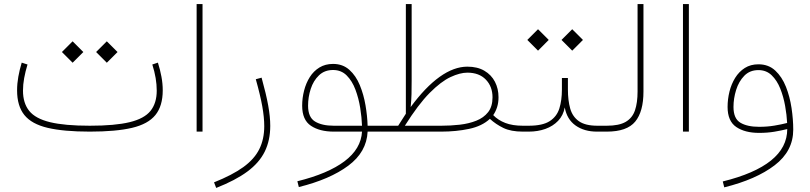

<svg xmlns="http://www.w3.org/2000/svg" viewBox="-20 -654 4026 954"><path d="M764.6 -342.8 736.8 -333.5Q748 -298.3 753.4 -266.1Q758.8 -233.9 758.8 -203.6Q758.8 -141.6 727.8 -103Q696.8 -64.5 624 -46.9Q551.3 -29.3 426.3 -29.3Q301.3 -29.3 228.8 -46.9Q156.2 -64.5 125.2 -103Q94.2 -141.6 94.2 -203.6Q94.2 -233.9 100.1 -266.1Q106 -298.3 116.7 -333.5L87.9 -342.8Q77.1 -307.1 71 -272.7Q64.9 -238.3 64.9 -205.1Q64.9 -127.4 101.1 -82.5Q137.2 -37.6 216.8 -18.8Q296.4 0 426.3 0Q556.6 0 636.2 -18.8Q715.8 -37.6 752.2 -82.5Q788.6 -127.4 788.6 -205.1Q788.6 -238.3 782.2 -272.7Q775.9 -307.1 764.6 -342.8ZM457.5 -395.5 510.7 -342.3 564 -395.5 510.7 -448.7ZM287.6 -395.5 340.8 -342.3 394 -395.5 340.8 -448.7Z M986.3 0V-633.8H957V0Z M1251 -260.3Q1273.4 -180.7 1283.2 -125.7Q1293 -70.8 1293 -26.9Q1293 37.6 1268.3 87.2Q1243.7 136.7 1189 176.3Q1134.3 215.8 1043.5 252L1054.2 279.8Q1149.9 242.2 1209 198.5Q1268.1 154.8 1295.4 99.4Q1322.8 43.9 1322.8 -28.8Q1322.8 -73.7 1312.7 -129.6Q1302.7 -185.5 1279.8 -268.1Z M1778.8 -29.3Q1743.2 -29.3 1708 -29.3Q1672.9 -29.3 1638.2 -29.3Q1579.6 -29.3 1545.2 -50.3Q1510.7 -71.3 1510.7 -128.9Q1510.7 -171.4 1523.9 -212.2Q1537.1 -252.9 1564.7 -279.5Q1592.3 -306.2 1634.8 -306.2Q1675.8 -306.2 1702.9 -278.8Q1730 -251.5 1746.1 -208.5Q1762.2 -165.5 1769.8 -117.9Q1777.3 -70.3 1778.8 -29.3ZM1778.8 0Q1773.9 85.4 1691.9 147.2Q1609.9 209 1457.5 246.6L1464.8 275.4Q1619.1 237.3 1710.4 169.4Q1801.8 101.6 1806.6 0H1868.7V-29.3H1806.6Q1805.2 -77.6 1796.1 -130.9Q1787.1 -184.1 1767.8 -231Q1748.5 -277.8 1715.8 -307.1Q1683.1 -336.4 1634.8 -336.4Q1596.2 -336.4 1567.1 -318.6Q1538.1 -300.8 1519.3 -271Q1500.5 -241.2 1491 -204.1Q1481.4 -167 1481.4 -128.9Q1481.4 -58.1 1524.9 -29.1Q1568.4 0 1638.2 0Q1672.9 0 1708 0Q1743.2 0 1778.8 0Z M1871.1 0H2172.4Q2246.6 0 2311 -13.7Q2375.5 -27.3 2414.1 -63.5Q2443.4 -36.6 2481 -18.3Q2518.6 0 2577.6 0H2578.1V-29.3H2577.6Q2526.4 -29.3 2490.5 -43.2Q2454.6 -57.1 2430.7 -82Q2442.9 -99.6 2450 -121.8Q2457 -144 2457 -170.9Q2457 -213.4 2439.2 -247.8Q2421.4 -282.2 2386.7 -302.5Q2352.1 -322.8 2302.2 -322.8Q2235.4 -322.8 2164.3 -272Q2093.3 -221.2 2020.5 -122.1Q2023.9 -155.8 2024.7 -186.5Q2025.4 -217.3 2025.4 -253.9V-633.8H1996.6V-88.9Q1987.3 -74.2 1977.8 -59.6Q1968.3 -44.9 1958.5 -29.3H1871.1Q1864.7 -29.3 1863 -25.1Q1861.3 -21 1861.3 -14.6Q1861.3 -8.3 1863 -4.2Q1864.7 0 1871.1 0ZM1991.7 -29.3Q2058.6 -135.7 2115.2 -192.6Q2171.9 -249.5 2218.8 -271.2Q2265.6 -293 2302.2 -293Q2360.8 -293 2394 -258.5Q2427.2 -224.1 2427.2 -170.4Q2427.2 -124.5 2405.3 -96.7Q2383.3 -68.8 2346.4 -54.2Q2309.6 -39.6 2264.4 -34.4Q2219.2 -29.3 2172.9 -29.3Z M2801.8 -209V-266.6H2772V-209Q2772 -155.8 2759.3 -115.2Q2746.6 -74.7 2711.2 -52Q2675.8 -29.3 2607.4 -29.3H2578.1Q2571.8 -29.3 2570.1 -25.1Q2568.4 -21 2568.4 -14.6Q2568.4 -8.3 2570.1 -4.2Q2571.8 0 2578.1 0H2607.4Q2651.9 0 2689.7 -13.4Q2727.5 -26.9 2753.2 -53.7Q2778.8 -80.6 2786.1 -120.1Q2796.9 -61 2839.8 -30.5Q2882.8 0 2946.3 0H2995.1V-29.3H2948.2Q2888.2 -29.3 2856.4 -51.8Q2824.7 -74.2 2813.2 -114.7Q2801.8 -155.3 2801.8 -209ZM2770 -455.6 2823.2 -402.3 2876.5 -455.6 2823.2 -508.8ZM2600.1 -455.6 2653.3 -402.3 2706.5 -455.6 2653.3 -508.8Z M2995.1 -29.3Q2989.7 -29.3 2987.5 -24.7Q2985.4 -20 2985.4 -14.6Q2985.4 -9.3 2987.5 -4.6Q2989.7 0 2995.1 0Q3095.2 0 3136.2 -49.8Q3177.2 -99.6 3177.2 -199.2V-633.8H3147.9V-199.2Q3147.9 -143.6 3135 -105.7Q3122.1 -67.9 3089.1 -48.6Q3056.2 -29.3 2995.1 -29.3Z M3402.8 0V-633.8H3373.5V0Z M3891.6 -12.7Q3891.6 78.6 3810.8 143.6Q3730 208.5 3571.3 247.6L3578.6 276.9Q3736.8 237.8 3829.1 167.2Q3921.4 96.7 3921.4 -9.8Q3921.4 -60.1 3913.1 -116.5Q3904.8 -172.9 3885.3 -222.4Q3865.7 -272 3832.3 -303.2Q3798.8 -334.5 3748.5 -334.5Q3709.5 -334.5 3680.7 -316.2Q3651.9 -297.9 3632.8 -267.1Q3613.8 -236.3 3604.5 -198.7Q3595.2 -161.1 3595.2 -122.6Q3595.2 -52.2 3638.4 -22.9Q3681.6 6.3 3752 6.3Q3792.5 6.3 3827.4 0.5Q3862.3 -5.4 3891.6 -12.7ZM3891.1 -43Q3862.3 -35.6 3827.4 -29.8Q3792.5 -23.9 3752 -23.9Q3692.9 -23.9 3658.7 -44.4Q3624.5 -64.9 3624.5 -122.6Q3624.5 -165 3637.7 -207.3Q3650.9 -249.5 3678.2 -277.6Q3705.6 -305.7 3748.5 -305.7Q3787.6 -305.7 3814.2 -280Q3840.8 -254.4 3856.9 -213.9Q3873 -173.3 3881.1 -127.9Q3889.2 -82.5 3891.1 -43Z"/></svg>

Font: Estedad-FD-VF Thin
Style: Regular
Weight: 100
Designer: Amin Abedi
Version: Version 5.0